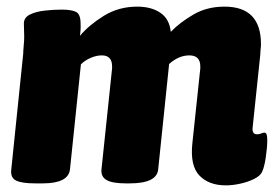

<svg xmlns="http://www.w3.org/2000/svg" viewBox="-20 -551 826 579"><path d="M661 8Q610 8 581.5 -21.5Q553 -51 560 -118L583 -335Q584 -340 584 -343.5Q584 -347 584 -351Q584 -384 551 -384Q519 -384 490 -358L457 -40Q453 2 371 2H360Q319 2 301.5 -8Q284 -18 286 -40L317 -335Q318 -341 318 -344Q318 -347 318 -351Q318 -384 287 -384Q271 -384 253.5 -376.5Q236 -369 224 -357L191 -40Q186 2 109 2H86Q46 2 28.5 -6.5Q11 -15 14 -40L50 -389Q50 -397 51.5 -413Q53 -429 53 -440Q53 -450 52.5 -459.5Q52 -469 52 -480Q52 -498 70 -507Q88 -516 114.5 -519Q141 -522 166 -522Q196 -522 209.5 -515Q223 -508 223 -480Q224 -463 221 -443Q249 -476 293.5 -503.5Q338 -531 394 -531Q436 -531 463.5 -512.5Q491 -494 495 -455Q522 -483 563 -507Q604 -531 657 -531Q767 -531 767 -418Q767 -411 766 -403Q765 -395 765 -387L742 -168Q739 -146 755 -146Q762 -146 767.5 -148.5Q773 -151 778 -151Q786 -151 786 -129Q786 -107 781.5 -76.5Q777 -46 770 -32Q764 -20 745.5 -11Q727 -2 704 3Q681 8 661 8Z"/></svg>

Font: Asap Semi Condensed Semi Condensed Black
Style: Italic
Weight: 900
Width: 4
Italic angle: -6°
Designer: Pablo Cosgaya
Foundry: Omnibus-Type
Version: Version 3.001; ttfautohint (v1.8.4.7-5d5b)